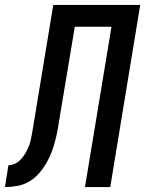

<svg xmlns="http://www.w3.org/2000/svg" viewBox="-61 -755 586 775"><path d="M-41 0 -27 -88Q-16 -88 -4.5 -92.5Q7 -97 16 -105Q25 -113 32.5 -123Q40 -133 45.5 -143.5Q51 -154 55.5 -165Q60 -176 62.5 -187Q65 -198 67 -209.5Q69 -221 71 -232L154 -735H505L384 0H282L389 -647H241L182 -294Q178 -270 174 -245Q170 -220 164 -195.5Q158 -171 149.5 -147Q141 -123 128 -100Q115 -77 97.5 -56.5Q80 -36 57 -22.5Q34 -9 9 -4.5Q-16 0 -41 0Z"/></svg>

Font: Iosevka SS18 Semibold
Style: Italic
Weight: 600
Italic angle: -9°
Monospace: yes
Designer: Belleve Invis
Foundry: Belleve Invis
Version: Version 25.1.1; ttfautohint (v1.8.4)